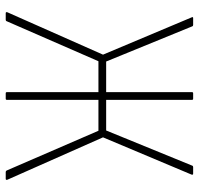

<svg xmlns="http://www.w3.org/2000/svg" viewBox="-32 -663 695 671"><g transform="rotate(90 315.5 -327.5)"><path d="M26 0Q21 0 23 -6L171 -340L41 -649Q38 -655 43 -655H67Q71 -655 72 -652L195 -351H302V-651Q302 -655 306 -655H325Q329 -655 329 -651V-351H436L559 -652Q560 -655 564 -655H587Q592 -655 590 -649L460 -340L608 -6Q610 0 605 0H581Q578 0 576 -3L437 -324H329V-4Q329 0 325 0H306Q302 0 302 -4V-324H194L54 -3Q53 0 49 0Z"/></g></svg>

Font: Sofia Sans Cond ExtraLight
Style: Regular
Weight: 200
Width: 3
Designer: Botio Nikoltchev, Ani Petrova
Foundry: lettersoup
Version: Version 4.100; ttfautohint (v1.8.3)